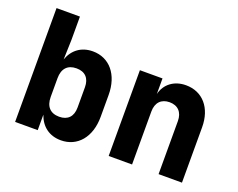

<svg xmlns="http://www.w3.org/2000/svg" viewBox="-116 -939 1432 1157"><g transform="rotate(20 600.0 -360.0)"><path d="M362 10C468 10 540 -74 540 -205V-345C540 -476 468 -560 362 -560C289 -560 236 -521 212 -454L216 -580V-730H66V0H211V-99C235 -30 288 10 362 10ZM304 -120C247 -120 216 -154 216 -215V-335C216 -396 247 -430 304 -430C359 -430 390 -398 390 -340V-210C390 -152 359 -120 304 -120Z M666 0H816V-340C816 -397 848 -430 901 -430C954 -430 986 -397 986 -340V0H1136V-355C1136 -479 1066 -560 959 -560C883 -560 827 -517 811 -450V-550H666Z"/></g></svg>

Font: JetBrains Mono ExtraBold
Style: Regular
Weight: 800
Monospace: yes
Designer: Philipp Nurullin, Konstantin Bulenkov
Foundry: JetBrains
Version: Version 2.305